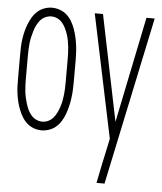

<svg xmlns="http://www.w3.org/2000/svg" viewBox="-53 -574 706 836"><g transform="rotate(5 300.0 -156.5)"><path d="M141 8Q124 8 107.5 2Q91 -4 78 -15.5Q65 -27 56 -42Q47 -57 40.5 -73.5Q34 -90 30 -106.5Q26 -123 23.5 -140.5Q21 -158 20.5 -175.5Q20 -193 20 -210V-310Q20 -327 20.5 -344.5Q21 -362 23.5 -379.5Q26 -397 30 -413.5Q34 -430 40.5 -446.5Q47 -463 56 -478Q65 -493 78 -504.5Q91 -516 107.5 -522Q124 -528 141 -528Q158 -528 175 -522Q192 -516 205 -504.5Q218 -493 227 -478Q236 -463 242 -446.5Q248 -430 252 -413.5Q256 -397 258.5 -379.5Q261 -362 262 -344.5Q263 -327 263 -310V-210Q263 -193 262 -175.5Q261 -158 258.5 -140.5Q256 -123 252 -106.5Q248 -90 242 -73.5Q236 -57 227 -42Q218 -27 205 -15.5Q192 -4 175 2Q158 8 141 8ZM141 -30Q155 -30 167.5 -36Q180 -42 189 -52.5Q198 -63 204 -75.5Q210 -88 214.5 -101.5Q219 -115 221.5 -128Q224 -141 225.5 -155Q227 -169 227.5 -182.5Q228 -196 228 -210V-310Q228 -324 227.5 -337.5Q227 -351 225.5 -365Q224 -379 221.5 -392Q219 -405 214.5 -418.5Q210 -432 204 -444.5Q198 -457 189 -467.5Q180 -478 167.5 -484Q155 -490 141 -490Q128 -490 115 -484Q102 -478 93 -467.5Q84 -457 78 -444.5Q72 -432 68 -418.5Q64 -405 61 -392Q58 -379 56.5 -365Q55 -351 54.5 -337.5Q54 -324 54 -310V-210Q54 -196 54.5 -182.5Q55 -169 56.5 -155Q58 -141 61 -128Q64 -115 68 -101.5Q72 -88 78 -75.5Q84 -63 93 -52.5Q102 -42 115 -36Q128 -30 141 -30ZM400 215Q404 194 408.5 173Q413 152 417 131L441 19L328 -520H364L459 -57L554 -520H590L435 215Z"/></g></svg>

Font: Iosevka Extralight Extended
Style: Regular
Weight: 200
Width: 7
Monospace: yes
Designer: Belleve Invis
Foundry: Belleve Invis
Version: Version 32.5.0; ttfautohint (v1.8.4)